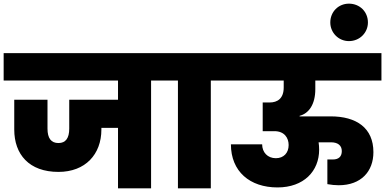

<svg xmlns="http://www.w3.org/2000/svg" viewBox="-34 -1031 2108 1051"><path d="M-14 -590H612V-485H345V-327C345 -274 325 -248 286 -248C246 -248 226 -274 226 -327V-485H44V-322C44 -186 125 -90 286 -90C433 -90 521 -186 521 -322V-331H612V0H793V-590H880V-740H-14Z M940 0H1120V-590H1207V-740H852V-590H940Z M1179 -590H1519V-552C1519 -492 1485 -470 1442 -470H1404V-313H1468C1523 -313 1546 -276 1546 -237C1546 -194 1519 -165 1476 -165C1431 -165 1401 -197 1401 -241H1230C1230 -92 1334 -5 1485 -5C1629 -5 1713 -94 1713 -212C1713 -225 1712 -239 1710 -252H1778C1815 -252 1837 -235 1837 -204C1837 -173 1819 -158 1788 -158H1758V-23C1780 -19 1801 -17 1820 -17C1943 -17 2010 -93 2010 -198C2010 -331 1917 -394 1776 -394H1606V-397C1657 -410 1692 -460 1692 -543V-590H2054V-740H1179Z M1876 -806C1935 -806 1980 -852 1980 -908C1980 -967 1935 -1011 1876 -1011C1819 -1011 1774 -967 1774 -908C1774 -852 1819 -806 1876 -806Z"/></svg>

Font: SVN-Poppins ExtraBold
Style: Regular
Weight: 800
Designer: Ninad Kale (Devanagari), Jonny Pinhorn (Latin)
Foundry: Indian Type Foundry
Version: Version 3.002 2017; ttfautohint (v1.8.3)